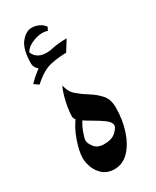

<svg xmlns="http://www.w3.org/2000/svg" viewBox="-147 -574 510 628"><g transform="rotate(-30 108.0 -260.5)"><path d="M88.9 -195.3Q73.2 -175.8 64.7 -152.8Q56.2 -129.9 56.2 -121.1Q56.2 -110.4 67.9 -95.5Q79.6 -80.6 104 -80.6Q133.3 -80.6 148.2 -94.7Q163.1 -108.9 163.1 -117.2Q163.1 -129.9 147 -141.8Q130.9 -153.8 110.1 -165.5Q89.4 -177.2 73.2 -188.7Q57.1 -200.2 57.1 -211.9Q57.1 -225.1 60.3 -245.1Q63.5 -265.1 69.1 -284.9Q74.7 -304.7 81.1 -315.4Q85.4 -289.6 103.5 -274.2Q121.6 -258.8 143.1 -245.6Q164.6 -232.4 180.4 -214.6Q196.3 -196.8 196.3 -166Q196.3 -120.1 183.3 -80.6Q170.4 -41 147.2 -16.8Q124 7.3 92.3 7.3Q67.4 7.3 51.3 -5.9Q35.2 -19 27.3 -38.3Q19.5 -57.6 19.5 -76.2Q19.5 -101.1 33.4 -140.9Q47.4 -180.7 72.8 -211.4ZM52.2 -395.5Q27.8 -408.7 27.8 -428.7Q27.8 -481.9 46.9 -505.6Q65.9 -529.3 87.4 -529.3Q101.1 -529.3 114.5 -523.2Q127.9 -517.1 135.3 -505.9L128.9 -493.7Q120.6 -497.1 109.4 -497.1Q89.8 -497.1 67.6 -486.6Q45.4 -476.1 38.6 -457L40.5 -468.3Q42 -454.6 54.9 -444.1Q67.9 -433.6 90.3 -433.6Q101.1 -433.6 114.3 -436.5ZM169.9 -441.9 145 -401.9Q117.7 -401.9 86.4 -395.5Q55.2 -389.2 17.6 -355L0.5 -367.2Q33.7 -401.4 71.5 -421.6Q109.4 -441.9 169.9 -441.9Z"/></g></svg>

Font: Lateef
Style: Regular
Weight: 400
Designer: SIL International
Foundry: SIL International
Version: Version 4.200